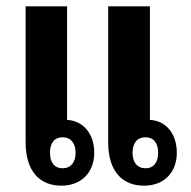

<svg xmlns="http://www.w3.org/2000/svg" viewBox="-20 -578 603 607"><path d="M174 9C239 9 278 -35 278 -95C278 -153 245 -196 192 -199V-558H61V-128C61 -35 107 9 174 9ZM435 9C501 9 539 -35 539 -95C539 -153 507 -196 454 -199V-558H322V-128C322 -35 368 9 435 9ZM178 -46C152 -46 138 -65 138 -95C138 -126 152 -144 178 -144C204 -144 219 -125 219 -95C219 -65 204 -46 178 -46ZM440 -46C414 -46 399 -65 399 -95C399 -126 414 -144 440 -144C466 -144 480 -125 480 -95C480 -65 466 -46 440 -46Z"/></svg>

Font: Noto Sans Thai Looped Condensed
Style: Bold
Weight: 700
Width: 3
Designer: Sasikarn Vongin, Ben Mitchell
Foundry: The Fontpad Ltd
Version: Version 1.001